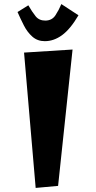

<svg xmlns="http://www.w3.org/2000/svg" viewBox="-20 -908 471 942"><path d="M155 14 98 -650 336 -665 265 4ZM200 -706Q164 -706 139 -728Q114 -750 97 -783.5Q80 -817 66 -849L119 -882Q138 -849 155 -828Q172 -807 202 -807Q235 -807 252 -833Q269 -859 281 -888L365 -833Q325 -765 284.5 -735.5Q244 -706 200 -706Z"/></svg>

Font: Joti One
Style: Regular
Weight: 400
Designer: Eduardo Rodriguez Tunni
Foundry: Eduardo Rodriguez Tunni
Version: Version 1.002; ttfautohint (v1.8.4.7-5d5b);gftools[0.9.24]